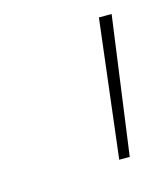

<svg xmlns="http://www.w3.org/2000/svg" viewBox="-54 -764 283 335"><g transform="rotate(-15 88.0 -596.5)"><path d="M142 -472H123L153 -721H176Z"/></g></svg>

Font: Josefin Sans Thin
Style: Italic
Weight: 200
Italic angle: -7°
Designer: Santiago Orozco
Foundry: Typemade
Version: Version 2.000